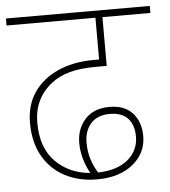

<svg xmlns="http://www.w3.org/2000/svg" viewBox="-48 -666 630 710"><g transform="rotate(-5 267.0 -311.0)"><path d="M284 0Q218 0 166 -27Q114 -54 84.5 -105.5Q55 -157 55 -229Q55 -296 87.5 -343Q120 -390 177.5 -415.5Q235 -441 309 -441H330V-596H0V-622H534V-596H356V-415H317Q258 -415 218 -404Q178 -393 149 -370Q82 -317 82 -228Q82 -134 133 -83Q184 -32 261 -26Q230 -82 230 -140Q230 -192 262 -227.5Q294 -263 353 -263Q409 -263 438.5 -230Q468 -197 468 -145Q468 -82 418 -41Q368 0 284 0ZM257 -139Q257 -104 266 -76.5Q275 -49 290 -25Q362 -27 401.5 -60.5Q441 -94 441 -145Q441 -189 418.5 -213Q396 -237 352 -237Q306 -237 281.5 -210Q257 -183 257 -139Z"/></g></svg>

Font: Noto Sans Thin
Style: Italic
Weight: 100
Italic angle: -12°
Designer: Monotype Design Team
Foundry: Monotype Imaging Inc.
Version: Version 2.013; ttfautohint (v1.8.4.7-5d5b)